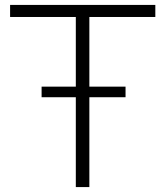

<svg xmlns="http://www.w3.org/2000/svg" viewBox="-20 -760 674 780"><path d="M149 -408H288V-691H21V-740H611V-691H343V-408H490V-365H343V0H288V-365H149Z"/></svg>

Font: Encode Sans Wide
Style: ExtraLight
Weight: 200
Designer: Pablo Impallari, Andres Torresi
Foundry: Pablo Impallari, Andres Torresi
Version: Version 1.000; ttfautohint (v1.00) -l 8 -r 50 -G 200 -x 14 -